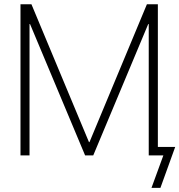

<svg xmlns="http://www.w3.org/2000/svg" viewBox="-20 -748 863 924"><path d="M78.6 -727.5H131.3L408.2 -64H410.6L687 -727.5H739.7V0H695.8V-632.3H693.4L428.7 0H389.6L124.5 -632.3H122.1V0H78.6ZM709 156.2 766.1 0H714.8V-41H823.2L752 156.2Z"/></svg>

Font: Inter Display Extra Light
Style: Regular
Weight: 200
Designer: Rasmus Andersson
Foundry: rsms
Version: Version 4.000;git-4fc901f